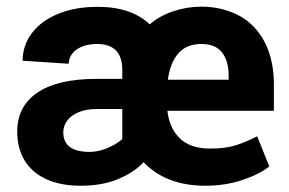

<svg xmlns="http://www.w3.org/2000/svg" viewBox="-20 -559 885 588"><path d="M804.7 -49.3Q775.9 -25.9 723.4 -8.1Q670.9 9.8 608.9 9.8Q488.8 9.8 419.9 -62Q390.1 -30.8 341.6 -10.5Q293 9.8 227.5 9.8Q165 9.8 121.3 -10.5Q77.6 -30.8 55.2 -67.9Q32.7 -105 32.7 -155.8Q32.7 -232.9 93.8 -274.9Q154.8 -316.9 272 -317.4H354.5V-344.7Q354.5 -424.3 277.3 -424.3Q251 -424.3 231.2 -416.3Q211.4 -408.2 200.9 -394.3Q190.4 -380.4 190.4 -363.8L49.3 -373Q49.3 -420.4 77.9 -458Q106.4 -495.6 158.4 -516.8Q210.4 -538.1 278.8 -538.1Q382.3 -538.1 438.5 -484.4Q468.3 -510.3 510.3 -524.4Q552.2 -538.6 596.7 -538.6Q645 -538.6 688 -522.2Q731 -505.9 760.3 -473.6Q818.8 -409.2 818.8 -298.8V-219.7H492.7Q498.5 -166.5 530.8 -135.3Q563 -104 623.5 -104Q669.4 -104 700.2 -113.5Q731 -123 767.6 -141.6ZM494.1 -314.9H680.2V-328.1Q680.2 -373 659.7 -398.7Q639.2 -424.3 597.2 -424.3Q550.8 -424.3 525.9 -395.3Q501 -366.2 494.1 -314.9ZM354.5 -132.8V-225.1H275.4Q243.7 -225.1 220.5 -215.3Q197.3 -205.6 185.5 -189.2Q173.8 -172.9 173.8 -153.8Q173.8 -93.8 254.9 -93.8Q280.3 -93.8 307.6 -105Q335 -116.2 354.5 -132.8Z"/></svg>

Font: Mardoto
Style: Bold
Weight: 700
Designer: Christian Robertson, Vahan Hovhannisyan
Foundry: Google
Version: Version 1.000